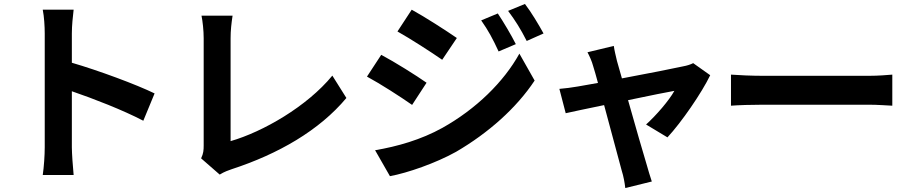

<svg xmlns="http://www.w3.org/2000/svg" viewBox="-20 -840 4604 970"><path d="M196 44H352C348 3 343 -67 343 -96V-379C451 -342 601 -284 704 -230L761 -368C669 -413 477 -484 343 -523V-671C343 -712 348 -756 352 -791H196C203 -756 206 -706 206 -671V-96C206 -56 202 4 196 44Z M996 -40 1090 42C1114 27 1136 20 1150 15C1386 -62 1593 -181 1730 -345L1659 -458C1531 -302 1308 -174 1145 -127V-647C1145 -686 1149 -722 1155 -761H998C1004 -732 1009 -685 1009 -647V-105C1009 -82 1008 -65 996 -40Z M1834 -453C1901 -417 2005 -350 2062 -310L2135 -422C2084 -458 1974 -527 1906 -563ZM1875 -81 1950 50C2038 34 2182 -16 2284 -73C2447 -168 2589 -294 2681 -433L2604 -569C2525 -426 2385 -289 2215 -194C2107 -134 1987 -100 1875 -81ZM1988 -681C2054 -644 2158 -577 2214 -538L2288 -648C2236 -684 2126 -755 2060 -791ZM2411 -737C2447 -686 2470 -643 2499 -580L2586 -617C2563 -663 2523 -730 2495 -772ZM2547 -785C2584 -735 2609 -696 2641 -633L2726 -671C2702 -715 2663 -780 2632 -820Z M2806 -391 2838 -268C2868 -275 2945 -291 3032 -309C3067 -179 3106 -32 3121 22C3130 50 3136 83 3139 110L3273 77C3266 57 3253 13 3248 -5C3232 -57 3190 -203 3153 -334C3262 -357 3363 -377 3387 -381C3360 -332 3295 -257 3244 -211L3352 -146C3422 -221 3526 -372 3568 -460L3482 -521C3469 -514 3449 -508 3432 -505C3393 -496 3250 -468 3122 -444L3097 -532C3091 -558 3084 -585 3081 -608L2948 -576C2959 -555 2970 -531 2977 -505C2983 -485 2992 -456 3001 -421C2951 -412 2913 -405 2899 -403C2865 -397 2838 -394 2806 -391Z M3673 -306C3710 -309 3777 -311 3834 -311H4371C4413 -311 4464 -307 4488 -306V-463C4462 -461 4418 -457 4371 -457H3834C3782 -457 3709 -460 3673 -463Z"/></svg>

Font: GenEiGothic-pro-Regular
Style: Bold
Weight: 700
Designer: Ryoko NISHIZUKA (kana & ideographs); Paul D. Hunt (Latin, Greek & Cyrillic); Wenlong ZHANG (bopomofo); Sandoll Communica
Foundry: Adobe Systems Incorporated; o_tamon
Version: Version 1.000.140830